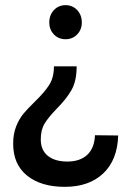

<svg xmlns="http://www.w3.org/2000/svg" viewBox="-20 -560 483 744"><path d="M231 164Q139 164 85 120.5Q31 77 31 -3Q31 -41 42.5 -70Q54 -99 70.5 -119Q87 -139 115 -166Q153 -203 171 -231.5Q189 -260 189 -303H277Q277 -246 257 -211Q237 -176 200 -139Q168 -106 153 -81.5Q138 -57 138 -20Q138 22 165.5 44Q193 66 241 66Q290 66 318 40Q346 14 348 -36L438 -35Q435 60 380 112Q325 164 231 164ZM171 -473Q171 -502 189 -521Q207 -540 234 -540Q261 -540 279 -521Q297 -502 297 -473Q297 -445 279 -426.5Q261 -408 234 -408Q207 -408 189 -426.5Q171 -445 171 -473Z"/></svg>

Font: Sapa
Style: Regular
Weight: 400
Version: Version 1.20 June 8, 2016